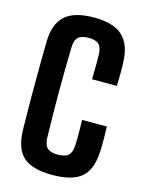

<svg xmlns="http://www.w3.org/2000/svg" viewBox="-122 -882 728 964"><g transform="rotate(15 242.0 -400.0)"><path d="M245.7 9.2Q140.8 9.2 94.3 -32.8Q47.9 -74.9 45.7 -172.7Q44.7 -233.2 44.2 -289.4Q43.7 -345.5 43.7 -400.1Q43.7 -454.7 44.2 -511.2Q44.7 -567.6 45.7 -628.6Q47.1 -722.3 95.1 -765.6Q143.1 -808.8 245.6 -808.8Q346.7 -808.8 394.1 -765Q441.6 -721.2 444.6 -627.8Q445.4 -608.6 445.4 -587.9Q445.5 -567.3 445 -546.6Q444.5 -525.9 443.7 -506.6H314.8Q315.5 -527.7 315.9 -549.5Q316.3 -571.2 316.3 -592.9Q316.3 -614.6 315.7 -635Q314.9 -672.4 298.7 -687.8Q282.5 -703.2 245.6 -703.2Q208.4 -703.2 191.6 -687.8Q174.8 -672.4 173.8 -635Q172.3 -573.4 171.5 -515.1Q170.7 -456.7 170.7 -399.9Q170.7 -343 171.5 -285.1Q172.3 -227.2 173.8 -165.5Q174.8 -127.7 191.7 -112Q208.6 -96.4 245.7 -96.4Q284.7 -96.4 301.4 -112Q318.2 -127.7 319.7 -165.5Q320.7 -187 320.9 -206.8Q321.1 -226.6 320.7 -248.3Q320.4 -270 319.4 -296.5H448.4Q449.6 -265.4 449.7 -233Q449.9 -200.5 448.6 -172.7Q445.6 -74.9 398.6 -32.8Q351.5 9.2 245.7 9.2Z"/></g></svg>

Font: Big Shoulders Thin
Style: Regular
Weight: 100
Version: Version 2.002